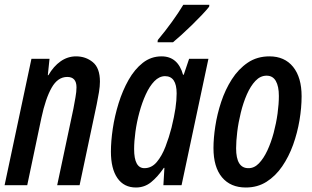

<svg xmlns="http://www.w3.org/2000/svg" viewBox="-23 -791 1332 820"><path d="M-3.4 0 111.3 -540H188.5L181.2 -469.7H183.6Q205.6 -507.8 235.8 -529.1Q266.1 -550.3 301.8 -550.3Q343.3 -550.3 373.5 -525.4Q403.8 -500.5 403.8 -442.4Q403.8 -422.9 399.7 -397.5Q395.5 -372.1 390.1 -345.7L316.9 0H221.2L290.5 -326.7Q294.9 -351.1 299.3 -375.2Q303.7 -399.4 303.7 -418Q303.7 -462.4 264.2 -462.4Q223.6 -462.4 197.5 -416.3Q171.4 -370.1 153.8 -287.6L93.3 0Z M557.6 9.8Q506.3 9.8 478.5 -30.3Q450.7 -70.3 450.7 -143.6Q450.7 -188 458.7 -241.9Q466.8 -295.9 483.6 -350.1Q500.5 -404.3 526.1 -449.7Q551.8 -495.1 586.9 -522.7Q622.1 -550.3 667 -550.3Q736.8 -550.3 758.8 -471.7H761.7L784.7 -540H867.2L752.4 0H674.8L679.2 -74.2H676.8Q650.4 -35.6 622.3 -12.9Q594.2 9.8 557.6 9.8ZM593.8 -72.8Q624.5 -72.8 646.5 -98.9Q668.5 -125 683.8 -165Q699.2 -205.1 709.5 -245.6Q721.2 -293.5 726.3 -328.1Q731.4 -362.8 731.4 -392.1Q731.4 -465.8 681.6 -465.8Q656.7 -465.3 636.2 -444.1Q615.7 -422.9 599.6 -387.7Q583.5 -352.5 572.3 -311Q561 -269.5 555.4 -228.3Q549.8 -187 549.8 -154.3Q549.8 -72.8 593.8 -72.8ZM649.9 -610.4 650.9 -620.1Q683.6 -659.2 711.4 -697.8Q739.3 -736.3 759.8 -770.5H871.1L870.1 -762.2Q859.4 -748.5 839.4 -727.3Q819.3 -706.1 795.9 -683.3Q772.5 -660.6 751 -641.1Q729.5 -621.6 715.8 -610.4Z M1026.9 9.8Q961.4 9.8 925 -33.9Q888.7 -77.6 888.7 -158.7Q888.7 -200.2 896.5 -251.7Q904.3 -303.2 921.6 -355.7Q939 -408.2 967 -452.1Q995.1 -496.1 1034.9 -523.2Q1074.7 -550.3 1127.9 -550.3Q1192.4 -550.3 1228.8 -505.4Q1265.1 -460.4 1265.1 -379.9Q1265.1 -331.1 1256.1 -277.3Q1247.1 -223.6 1228.8 -172.6Q1210.4 -121.6 1182.1 -80.3Q1153.8 -39.1 1115.2 -14.6Q1076.7 9.8 1026.9 9.8ZM1037.6 -72.8Q1062.5 -72.3 1082.8 -93.3Q1103 -114.3 1118.9 -148.4Q1134.8 -182.6 1145.8 -223.6Q1156.7 -264.6 1162.4 -305.9Q1168 -347.2 1168 -381.3Q1168 -422.4 1155 -445.1Q1142.1 -467.8 1115.7 -467.8Q1088.9 -467.8 1067.9 -445.6Q1046.9 -423.3 1031.2 -387.5Q1015.6 -351.6 1005.4 -309.8Q995.1 -268.1 990.2 -227.8Q985.4 -187.5 985.4 -157.7Q985.4 -72.8 1037.6 -72.8Z"/></svg>

Font: Open Sans Condensed SemiBold
Style: Italic
Weight: 600
Width: 3
Italic angle: -12°
Designer: Monotype Design Team
Foundry: Monotype Imaging Inc.
Version: Version 3.000; ttfautohint (v1.8.4)